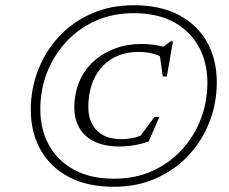

<svg xmlns="http://www.w3.org/2000/svg" viewBox="-20 -706 878 736"><path d="M445 -172.5Q467 -172.5 490 -177.2Q513 -182 537 -193L503.5 -166L572 -257.5H591L550 -164Q524.5 -154.5 495.8 -149.5Q467 -144.5 437 -144.5Q379 -144.5 338.2 -165.2Q297.5 -186 278.8 -226Q260 -266 266.5 -323.5Q271 -369.5 291 -408.5Q311 -447.5 345 -476.2Q379 -505 424 -521.2Q469 -537.5 523.5 -537.5Q549 -537.5 573.8 -533.8Q598.5 -530 619.5 -522.5L599.5 -522L634 -547.5H643L619.5 -413H604L590.5 -509L608 -481.5Q587 -495.5 563.2 -501.2Q539.5 -507 511 -507Q468.5 -507 434.8 -493.5Q401 -480 376.5 -455.5Q352 -431 337.8 -397.8Q323.5 -364.5 320 -324.5Q312 -251.5 345.5 -212Q379 -172.5 445 -172.5ZM417 -21Q499 -21 564.8 -51Q630.5 -81 677.8 -132.8Q725 -184.5 750 -250.5Q775 -316.5 775 -388.5Q775 -466.5 741.8 -527Q708.5 -587.5 645.8 -621.5Q583 -655.5 492.5 -655.5Q410.5 -655.5 344.5 -625.2Q278.5 -595 231.5 -543.2Q184.5 -491.5 159.5 -425.8Q134.5 -360 134.5 -288Q134.5 -209.5 167.8 -149.5Q201 -89.5 264 -55.2Q327 -21 417 -21ZM493.5 -686Q594.5 -686 665.5 -648.5Q736.5 -611 773.8 -544.5Q811 -478 811 -390.5Q811 -311.5 783.5 -239.8Q756 -168 704 -111.8Q652 -55.5 579.2 -22.8Q506.5 10 416 10Q315 10 244 -27.5Q173 -65 135.5 -131.8Q98 -198.5 98 -286Q98 -364.5 125.8 -436.5Q153.5 -508.5 205.2 -564.8Q257 -621 330 -653.5Q403 -686 493.5 -686Z"/></svg>

Font: Newsreader 16pt 16pt Light
Style: Italic
Weight: 300
Italic angle: -17°
Version: Version 1.003